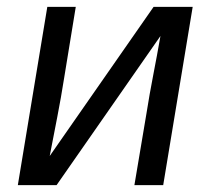

<svg xmlns="http://www.w3.org/2000/svg" viewBox="-20 -540 640 560"><path d="M32 0 118 -520H201L167 -312Q158 -255 147 -198.5Q136 -142 125 -85L428 -520H542L456 0H372L407 -208Q416 -265 427 -321.5Q438 -378 448 -435L145 0Z"/></svg>

Font: Iosevka SS04 Extended Oblique
Style: Regular
Weight: 400
Width: 7
Italic angle: -9°
Monospace: yes
Designer: Belleve Invis
Foundry: Belleve Invis
Version: Version 19.0.0; ttfautohint (v1.8.4)